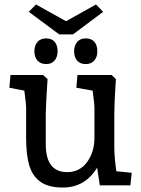

<svg xmlns="http://www.w3.org/2000/svg" viewBox="-20 -830 632 860"><path d="M97 -211V-350Q97 -364 89 -424L22 -437L27 -494H173L193 -476Q185 -353 185 -320V-184Q185 -59 281 -59Q337 -59 370 -104Q403 -149 403 -213V-350Q403 -364 395 -424L322 -437L327 -494H480L499 -476Q492 -369 492 -320V-170Q492 -128 501 -63L570 -56L564 0H427L415 -79Q361 10 261 10Q196 10 160 -16.5Q124 -43 110.5 -91Q97 -139 97 -211ZM312 -600Q312 -626 325.5 -642Q339 -658 364 -658Q389 -658 402.5 -643Q416 -628 416 -600Q416 -574 402 -558.5Q388 -543 364 -543Q339 -543 325.5 -558.5Q312 -574 312 -600ZM134 -600Q134 -627 148 -642.5Q162 -658 187 -658Q211 -658 224.5 -643Q238 -628 238 -600Q238 -575 224.5 -559Q211 -543 187 -543Q162 -543 148 -558.5Q134 -574 134 -600ZM109 -777 141 -810 276 -735 410 -810 442 -777 307 -676H245Z"/></svg>

Font: Andada Pro Medium
Style: Regular
Weight: 500
Designer: Carolina Giovagnoli
Foundry: Huerta Tipografica
Version: Version 3.005; ttfautohint (v1.8.4)